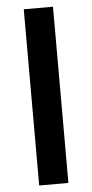

<svg xmlns="http://www.w3.org/2000/svg" viewBox="-54 -793 395 825"><g transform="rotate(-5 143.5 -380.0)"><path d="M207 0H81V-760H207Z"/></g></svg>

Font: Noto Sans Ethiopic SemiBold
Style: Regular
Weight: 600
Designer: Monotype Design Team
Foundry: Monotype Imaging Inc.
Version: Version 2.102; ttfautohint (v1.8.4.7-5d5b)